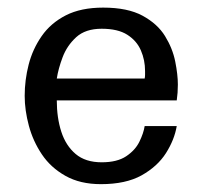

<svg xmlns="http://www.w3.org/2000/svg" viewBox="-20 -465 524 497"><path d="M241.2 11.7Q187.5 11.7 149.4 -9.8Q111.3 -31.2 88.4 -65.4Q65.4 -99.6 54.7 -139.6Q43.9 -179.7 43.9 -216.8Q43.9 -257.8 54.2 -297.9Q64.5 -337.9 87.9 -371.6Q111.3 -405.3 150.4 -425.3Q189.5 -445.3 247.1 -445.3Q310.5 -445.3 349.1 -424.3Q387.7 -403.3 407.2 -371.6Q426.8 -339.8 433.6 -305.7Q440.4 -271.5 440.4 -246.1Q440.4 -224.6 437.5 -205.1H127Q127 -160.2 138.7 -124Q150.4 -87.9 175.8 -66.4Q201.2 -44.9 243.2 -44.9Q283.2 -44.9 306.6 -60.5Q330.1 -76.2 340.8 -98.1Q351.6 -120.1 354.5 -138.7H437.5Q431.6 -103.5 409.7 -68.8Q387.7 -34.2 346.7 -11.2Q305.7 11.7 241.2 11.7ZM127 -261.7H354.5Q355.5 -266.6 355.5 -271.5Q355.5 -276.4 355.5 -281.2Q355.5 -309.6 344.7 -334.5Q334 -359.4 309.6 -375Q285.2 -390.6 243.2 -390.6Q201.2 -390.6 177.2 -368.7Q153.3 -346.7 142.1 -316.9Q130.9 -287.1 127 -261.7Z"/></svg>

Font: Padauk
Style: Regular
Weight: 400
Designer: Debbi Hosken, Becca Hirsbrunner Spalinger
Foundry: SIL International
Version: Version 5.003